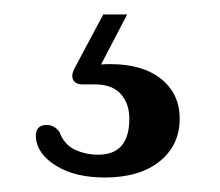

<svg xmlns="http://www.w3.org/2000/svg" viewBox="-20 -26 304 265"><path d="M122.5 -6H155.5L119.5 63Q125 62.5 132 62.5Q177 62.5 202.5 83Q228 103.5 228 138Q228 174.5 200.2 196.8Q172.5 219 124.5 219Q84 219 57.8 203Q31.5 187 29.5 164Q28.5 147 43.5 146.5Q54.5 146 62 156Q68.5 173.5 83.2 180.5Q98 187.5 115.5 187.5Q158.5 187.5 158.5 138Q158.5 116.5 146.5 103.5Q134.5 90.5 111.5 90.5H94.5Q84 90.5 81 84.2Q78 78 82.5 69Z"/></svg>

Font: Fraunces 9pt S000
Style: Regular
Weight: 400
Version: Version 1.000; ttfautohint (v1.8.3)